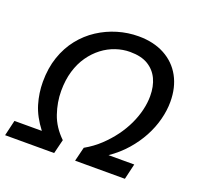

<svg xmlns="http://www.w3.org/2000/svg" viewBox="-128 -845 1020 982"><g transform="rotate(20 382.5 -354.5)"><path d="M-4 0 16 -85H165Q119 -145 101.5 -203.5Q84 -262 84 -323Q84 -398 105 -459Q126 -520 163 -566.5Q200 -613 248.5 -644.5Q297 -676 352.5 -692.5Q408 -709 466 -709Q548 -709 608 -676.5Q668 -644 700 -585.5Q732 -527 732 -449Q732 -402 719 -352Q706 -302 680.5 -254.5Q655 -207 617 -163.5Q579 -120 528 -85H668L648 0H377L396 -77Q442 -103 478 -137Q514 -171 541.5 -208.5Q569 -246 587.5 -285.5Q606 -325 615.5 -364.5Q625 -404 625 -441Q625 -494 606.5 -533.5Q588 -573 550.5 -596Q513 -619 452 -619Q413 -619 374.5 -606Q336 -593 302.5 -567.5Q269 -542 243 -505Q217 -468 202.5 -419.5Q188 -371 188 -311Q188 -250 209 -188.5Q230 -127 282 -77L263 0Z"/></g></svg>

Font: Ubuntu Sans Medium
Style: Italic
Weight: 500
Italic angle: -13.5°
Designer: Dalton Maag Ltd
Foundry: Dalton Maag Ltd
Version: Version 1.006